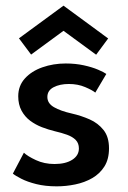

<svg xmlns="http://www.w3.org/2000/svg" viewBox="-20 -647 451 679"><path d="M212.5 -422.5Q247 -422.5 276.5 -416Q306 -409.5 327 -400.5Q348 -391.5 356 -385.5L317 -319.5Q307 -328 281.2 -339Q255.5 -350 223.5 -350Q191.5 -350 169.5 -338.5Q147.5 -327 147.5 -304Q147.5 -281.5 170.8 -268Q194 -254.5 234 -245.5Q267 -238 297 -224.8Q327 -211.5 346.2 -187.2Q365.5 -163 365.5 -122.5Q365.5 -84 349.2 -58.2Q333 -32.5 306 -17Q279 -1.5 246.2 5.2Q213.5 12 180.5 12Q140 12 108.2 4Q76.5 -4 55.5 -14.8Q34.5 -25.5 25.5 -33L64.5 -107Q77.5 -94.5 107 -80.8Q136.5 -67 173 -67Q212 -67 235.5 -82Q259 -97 259 -122Q259 -140.5 247.8 -152Q236.5 -163.5 217 -170.5Q197.5 -177.5 173.5 -183Q151 -188.5 128.2 -197.2Q105.5 -206 86.5 -220.2Q67.5 -234.5 56 -256Q44.5 -277.5 44.5 -306.5Q44.5 -343.5 68 -369.5Q91.5 -395.5 130 -409Q168.5 -422.5 212.5 -422.5ZM320 -453.5 204.5 -538 90 -454 47 -511.5 204.5 -627 362.5 -511Z"/></svg>

Font: League Spartan Medium
Style: Regular
Weight: 500
Foundry: The League of Moveable Type
Version: Version 2.002